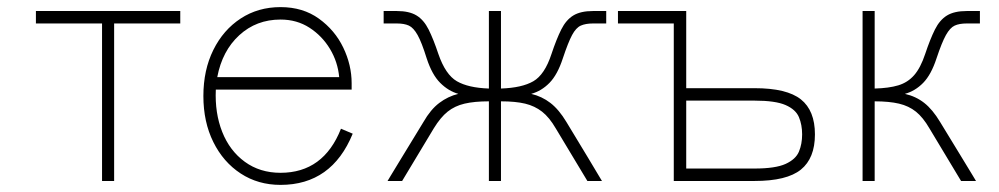

<svg xmlns="http://www.w3.org/2000/svg" viewBox="-20 -509 2809 540"><path d="M267 0V-443H81V-478H487V-443H301V0Z M769 11Q706 11 657 -21Q608 -53 580 -109.5Q552 -166 552 -239Q552 -312 580 -368.5Q608 -425 657 -457Q706 -489 769 -489Q832 -489 877 -456.5Q922 -424 945.5 -375Q969 -326 969 -275V-257H587Q584 -191 605 -138Q626 -85 668.5 -54Q711 -23 769 -23Q890 -23 939 -147L972 -133Q913 11 769 11ZM591 -292H934Q930 -335 908 -371.5Q886 -408 850.5 -431Q815 -454 769 -454Q701 -454 653 -410Q605 -366 591 -292Z M1070 0Q1070 0 1079 -15Q1088 -30 1110 -66Q1132 -102 1171 -166Q1191 -201 1215.5 -219.5Q1240 -238 1269 -245Q1241 -253 1218 -276Q1195 -299 1180 -345Q1166 -390 1154.5 -410.5Q1143 -431 1130 -437Q1117 -443 1096 -443H1059V-478H1096Q1131 -478 1151.5 -465.5Q1172 -453 1185.5 -426Q1199 -399 1213 -357Q1233 -299 1265 -280.5Q1297 -262 1355 -260V-478H1389V-260Q1448 -262 1480 -280.5Q1512 -299 1531 -357Q1545 -399 1558.5 -426Q1572 -453 1592.5 -465.5Q1613 -478 1648 -478H1685V-443H1648Q1627 -443 1613.5 -437Q1600 -431 1589 -410.5Q1578 -390 1563 -345Q1548 -299 1525.5 -276Q1503 -253 1474 -245Q1504 -238 1528 -219.5Q1552 -201 1573 -166Q1612 -102 1633.5 -66Q1655 -30 1664 -15Q1673 0 1673 0H1632L1543 -148Q1525 -179 1504.5 -195Q1484 -211 1457 -217.5Q1430 -224 1389 -224V0H1355V-224Q1314 -224 1286.5 -217.5Q1259 -211 1239 -195Q1219 -179 1200 -148L1111 0Z M1875 0V-443H1718V-478H1910V-261H2102Q2193 -261 2232.5 -229.5Q2272 -198 2272 -131Q2272 -64 2232.5 -32Q2193 0 2102 0ZM1910 -35H2102Q2161 -35 2189.5 -48Q2218 -61 2227 -82.5Q2236 -104 2236 -131Q2236 -158 2227 -179.5Q2218 -201 2189.5 -213.5Q2161 -226 2102 -226H1910Z M2406 0V-478H2440V-260Q2480 -261 2506.5 -269Q2533 -277 2551 -297.5Q2569 -318 2582 -357Q2596 -399 2609.5 -426Q2623 -453 2643.5 -465.5Q2664 -478 2699 -478H2736V-443H2699Q2678 -443 2665 -437Q2652 -431 2640.5 -410.5Q2629 -390 2614 -345Q2599 -299 2576.5 -276Q2554 -253 2525 -245Q2556 -238 2579.5 -219.5Q2603 -201 2624 -166Q2663 -102 2685 -66Q2707 -30 2716 -15Q2725 0 2725 0H2683L2594 -148Q2576 -179 2556 -195Q2536 -211 2508.5 -217.5Q2481 -224 2440 -224V0Z"/></svg>

Font: Zen Kaku Gothic New Light
Style: Regular
Weight: 300
Designer: Yoshimichi Ohira
Foundry: Positype
Version: Version 1.002